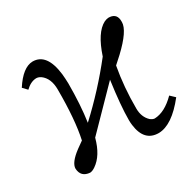

<svg xmlns="http://www.w3.org/2000/svg" viewBox="-107 -563 713 697"><g transform="rotate(-30 249.0 -215.0)"><path d="M301.8 -83Q301.8 -143.1 315.9 -244.1L164.1 -88.9Q146.5 -23.4 106.9 3.4Q94.7 11.7 85 12.2Q47.9 9.3 45.9 -26.9Q45.9 -51.8 89.8 -84.5Q100.6 -92.3 117.2 -104Q134.3 -182.1 133.8 -308.1Q133.8 -355.5 105 -376.5Q95.2 -382.8 85.9 -382.8Q62.5 -381.8 41 -360.8L23.9 -378.9Q64 -440.9 105 -441.9Q164.6 -441.9 175.8 -347.7Q177.7 -328.6 178.2 -308.1Q178.2 -218.8 168 -148.9Q258.3 -232.4 335 -330.1Q363.3 -415.5 405.3 -437Q415 -441.4 422.9 -441.9Q453.6 -441.9 457.5 -415Q458 -409.2 458 -403.8Q458 -368.2 391.1 -305.2Q377 -292 360.8 -277.8Q345.7 -195.3 346.2 -106Q346.2 -69.8 368.7 -48.8Q377.9 -41.5 386.2 -41Q429.2 -42.5 473.1 -86.9L492.2 -68.8Q429.2 11.2 373 12.2Q312.5 12.2 303.2 -61.5Q301.8 -72.3 301.8 -83Z"/></g></svg>

Font: Linux Biolinum O
Style: Regular
Weight: 400
Designer: Philipp H. Poll
Foundry: Philipp H. Poll
Version: Version 1.0.4